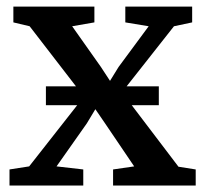

<svg xmlns="http://www.w3.org/2000/svg" viewBox="-20 -576 637 596"><path d="M70.5 -59.5 240.5 -276 72 -494.5 21.5 -506.5V-555.5H273V-506.5L204 -494.5L293 -368.5L321.5 -325L348 -368L441.5 -494.5L369 -506.5V-555.5H576.5V-506.5L520 -494.5L358.5 -289.5L534 -58.5L587.5 -50V0H331V-50L396.5 -59.5L306.5 -192.5L276 -237L249.5 -193L155.5 -59.5L238.5 -50V0H9.5V-50ZM473 -308V-249.5H122.5V-308Z"/></svg>

Font: Merriweather Medium
Style: Regular
Weight: 500
Version: Version 2.100